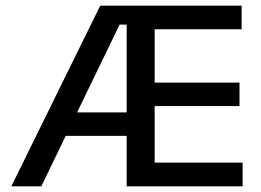

<svg xmlns="http://www.w3.org/2000/svg" viewBox="-20 -659 924 679"><path d="M20 0 334.5 -639H444.5V-572H403L126 0ZM173 -178.5V-261.5H463.5V-178.5ZM457.5 0V-84H838V0ZM428 0V-639H527V0ZM485 -284V-367H827V-284ZM457 -555.5V-639H834.5V-555.5Z"/></svg>

Font: Anek Tamil Medium Medium
Style: Regular
Weight: 500
Version: Version 1.003